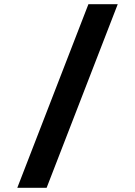

<svg xmlns="http://www.w3.org/2000/svg" viewBox="-20 -690 640 910"><path d="M399 -670 62 200H201L538 -670Z"/></svg>

Font: LT Wave Mono Bold
Style: Regular
Weight: 700
Designer: Daniel Lyons
Version: Version 2.5 (Glyphs App)